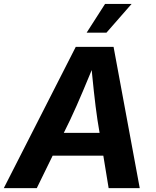

<svg xmlns="http://www.w3.org/2000/svg" viewBox="-44 -969 806 989"><path d="M-24.4 0 346.2 -727.5H541L675.8 0H515.6L458 -351.6Q448.2 -417.5 439.5 -498.3Q430.7 -579.1 422.4 -674.3H456.1Q417.5 -581.1 383.5 -500.5Q349.6 -419.9 317.4 -351.6L145.5 0ZM159.7 -167 179.2 -284.7H565.9L546.4 -167ZM402.3 -800.8 497.1 -948.7H633.8L504.4 -800.8Z"/></svg>

Font: Inter 17pt
Style: Bold Italic
Weight: 700
Italic angle: -9.3988°
Version: Version 4.001;git-66647c0bb